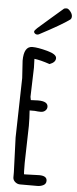

<svg xmlns="http://www.w3.org/2000/svg" viewBox="-59 -893 376 937"><g transform="rotate(5 128.5 -424.5)"><path d="M35.2 0ZM216.3 -860.4Q222.2 -862.3 229.5 -862.3Q236.8 -862.3 247.1 -849.9Q257.3 -837.4 257.3 -825.7Q257.3 -814 250 -809.1Q211.9 -781.2 104.5 -724.6Q100.6 -722.7 95.2 -722.7Q89.8 -722.7 85 -726.6Q80.1 -730.5 80.1 -735.8Q80.1 -741.2 94 -754.2Q107.9 -767.1 157 -809.1Q206.1 -851.1 216.3 -860.4ZM42 -504.9 36.6 -589.4Q36.6 -660.2 78.6 -660.2Q105.5 -660.2 151.9 -647.7Q198.2 -635.3 198.2 -615.7Q198.2 -595.2 168.9 -584.5Q122.6 -600.1 93.3 -603.5Q94.7 -582 94.7 -560.5L90.3 -417Q90.3 -416 93.3 -401.4L128.9 -402.8Q177.2 -402.8 177.2 -375.5Q177.2 -364.7 168.5 -356.7Q159.7 -348.6 146.2 -348.6Q132.8 -348.6 117.2 -350.6H91.8Q94.7 -312.5 94.7 -274.9Q94.7 -274.9 90.3 -93.8Q90.3 -37.6 92.3 -37.6L166 -40Q204.1 -40 204.1 -15.6Q204.1 -0.5 190.9 6.3Q177.7 13.2 161.1 13.2H76.7Q63.5 13.2 52.7 4.2Q42 -4.9 41.5 -17.6V-43.9L35.2 -212.9Z"/></g></svg>

Font: Amatic
Style: Bold
Weight: 700
Width: 3
Version: Version 2.000; ttfautohint (v0.92-dirty) -l 8 -r 50 -G 50 -x